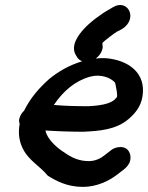

<svg xmlns="http://www.w3.org/2000/svg" viewBox="-20 -714 580 752"><path d="M56 -250C54 -243 54 -239 57 -229C50 -189 56 -156 72 -127C95 -84 138 -62 167 -26C199 -6 242 18 305 18C358 18 408 -5 444 -34L466 -51C476 -59 487 -71 490 -86C495 -108 485 -138 452 -138C438 -138 425 -134 414 -125L391 -107C375 -94 354 -83 328 -83C293 -83 267 -94 242 -110C210 -130 186 -150 168 -178C163 -187 160 -193 158 -203C202 -200 255 -198 305 -198H306C367 -201 435 -205 485 -249C509 -270 531 -295 538 -336C553 -428 484 -478 396 -486H395C381 -487 368 -486 355 -485C367 -493 377 -506 381 -522C383 -529 382 -534 381 -542L382 -547C391 -556 429 -585 438 -590C444 -593 453 -597 459 -601C522 -641 481 -722 421 -685L406 -676C378 -661 331 -626 308 -600C291 -581 252 -535 279 -495L283 -489V-488C288 -482 294 -477 302 -474C251 -459 207 -433 172 -404C134 -370 100 -332 74 -280C66 -273 59 -262 56 -250ZM191 -303C228 -358 275 -398 334 -414C376 -425 414 -409 430 -391C432 -390 444 -329 436 -332C424 -313 391 -301 326 -298C283 -298 232 -299 191 -303Z"/></svg>

Font: Stray Cat
Style: ExBlkObl
Weight: 1000
Version: Version 1.0